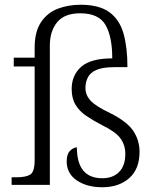

<svg xmlns="http://www.w3.org/2000/svg" viewBox="-20 -779 656 809"><path d="M411 10Q346 10 303.5 -19Q261 -48 261 -99Q261 -130 275.5 -144Q290 -158 304 -158Q304 -28 411 -28Q456 -28 482 -54.5Q508 -81 508 -130Q508 -168 487.5 -196Q467 -224 411 -251Q373 -271 344 -290.5Q315 -310 298.5 -337Q282 -364 282 -404Q282 -462 322 -497.5Q362 -533 453 -533Q453 -625 424.5 -674Q396 -723 318 -723Q252 -723 221 -685.5Q190 -648 190 -587V0H29V-32H49Q89 -32 107.5 -43.5Q126 -55 126 -105V-499H38V-536H126V-578Q126 -645 152.5 -685Q179 -725 223 -742Q267 -759 319 -759Q398 -759 441 -727.5Q484 -696 500.5 -637.5Q517 -579 517 -496H462Q413 -496 386.5 -484.5Q360 -473 350 -452.5Q340 -432 340 -408Q340 -379 361 -355.5Q382 -332 445 -302Q515 -267 541.5 -227.5Q568 -188 568 -139Q568 -67 524.5 -28.5Q481 10 411 10Z"/></svg>

Font: Noto Serif Gurmukhi Light
Style: Regular
Weight: 300
Designer: Vaibhav Singh and the Monotype Design Team
Foundry: Monotype Imaging Inc.
Version: Version 2.004; ttfautohint (v1.8.4.7-5d5b)